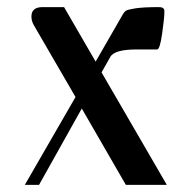

<svg xmlns="http://www.w3.org/2000/svg" viewBox="-20 -520 538 540"><path d="M99.6 -500C78.8 -500 68.4 -491.2 68.4 -473.6C68.4 -464.5 71 -455.7 76.2 -447.3L192.4 -247.1L49.8 0H89.8L210 -214.8L334 0H449.2L265.6 -316.4L290 -359.4C297.2 -373.7 321.9 -380.9 364.3 -380.9H421.9C427.1 -380.9 431.8 -395.7 436 -425.3C440.3 -454.9 442.4 -475.9 442.4 -488.3C442.4 -496.1 437.5 -500 427.7 -500C398.4 -500 376.3 -498.9 361.3 -496.6C346.4 -494.3 337.2 -492 334 -489.7C330.7 -487.5 327.5 -483.4 324.2 -477.5L249 -346.7L160.2 -500Z"/></svg>

Font: TriodPostnaja
Style: Medium
Weight: 500
Version: 20110805; ttfautohint (v0.96) -l 8 -r 50 -G 200 -x 14 -w "G"